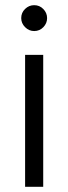

<svg xmlns="http://www.w3.org/2000/svg" viewBox="-20 -722 264 742"><path d="M77 0V-510H147V0ZM112 -602Q92 -602 77 -617Q62 -632 62 -652Q62 -673 77 -687.5Q92 -702 112 -702Q133 -702 147.5 -687Q162 -672 162 -652Q162 -632 147.5 -617Q133 -602 112 -602Z"/></svg>

Font: MuseoModerno SemiBold Light
Style: Regular
Weight: 300
Version: Version 1.001